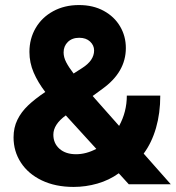

<svg xmlns="http://www.w3.org/2000/svg" viewBox="-20 -737 703 768"><path d="M34.2 -187.5Q34.2 -226.6 49.6 -257.8Q64.9 -289.1 92 -314.9Q119.1 -340.8 161.1 -369.1Q131.8 -407.2 114.7 -446.8Q97.7 -486.3 97.7 -529.3Q97.7 -582 122.6 -624.8Q147.5 -667.5 192.6 -692.1Q237.8 -716.8 295.9 -716.8Q352.5 -716.8 395 -693.6Q437.5 -670.4 460.4 -631.3Q483.4 -592.3 483.4 -544.9Q483.4 -448.2 388.7 -380.9L350.6 -353L456.5 -233.4Q487.3 -289.6 487.3 -354.5H621.1Q621.1 -284.2 604 -225.1Q586.9 -166 554.7 -122.6L663.1 0H495.1L455.1 -43.9Q416.5 -16.1 369.6 -2.7Q322.8 10.7 274.4 10.7Q201.7 10.7 147.2 -15.4Q92.8 -41.5 63.5 -86.7Q34.2 -131.8 34.2 -187.5ZM284.2 -120.1Q324.7 -120.1 365.2 -141.6L243.2 -275.4Q193.4 -239.3 193.4 -198.2Q193.4 -163.6 218 -141.8Q242.7 -120.1 284.2 -120.1ZM274.4 -442.9 308.6 -464.8Q356.4 -495.1 356.4 -535.2Q356.4 -555.7 340.3 -570.8Q324.2 -585.9 296.9 -585.9Q268.6 -585.9 251.5 -569.3Q234.4 -552.7 234.4 -527.3Q234.4 -508.3 244.6 -488.3Q254.9 -468.3 274.4 -442.9Z"/></svg>

Font: Pretendard GOV ExtraBold
Style: Regular
Weight: 800
Designer: Base glyphs from Inter by Rasmus Andersson; Hangeul glyphs from Noto Sans CJK(Source Han Sans) by Jang Soo-young and Kan
Foundry: Kil Hyung-jin
Version: Version 1.309